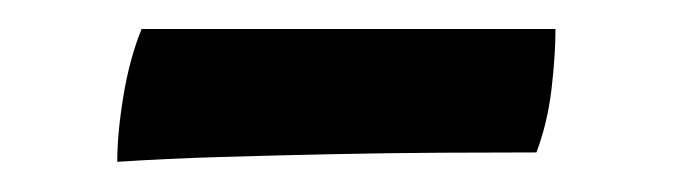

<svg xmlns="http://www.w3.org/2000/svg" viewBox="-20 -321 459 131"><path d="M359 -301.2Q359 -283.4 356.3 -260.3Q353.6 -237.2 346 -217Q316 -217 280.4 -216.8Q244.8 -216.6 206.5 -215.8Q168.2 -215 130.9 -213.9Q93.6 -212.8 60 -210.6Q60 -230 64.2 -255.5Q68.4 -281 76.6 -301.2Z"/></svg>

Font: Vollkorn
Style: Regular
Weight: 400
Designer: Friedrich Althausen
Foundry: Friedrich Althausen
Version: Version 4.104